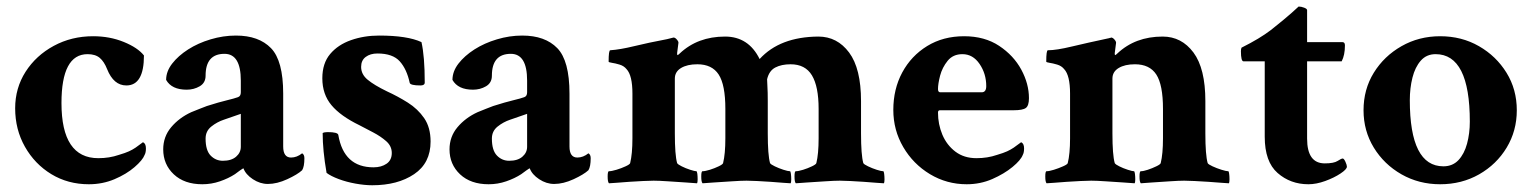

<svg xmlns="http://www.w3.org/2000/svg" viewBox="-20 -545 4589 575"><path d="M246.1 6.8Q183.6 6.8 133.8 -23.4Q84 -53.7 54.7 -105.5Q25.4 -157.2 25.4 -220.7Q25.4 -281.2 56.6 -330.1Q87.9 -378.9 141.1 -407.7Q194.3 -436.5 258.8 -436.5Q308.6 -436.5 350.6 -419.4Q392.6 -402.3 411.1 -378.9Q411.1 -289.1 358.4 -289.1Q320.3 -289.1 300.8 -337.9Q292 -360.4 278.8 -371.6Q265.6 -382.8 242.2 -382.8Q164.1 -382.8 164.1 -236.3Q164.1 -71.3 274.4 -71.3Q307.6 -71.3 335.9 -81.1Q355.5 -86.9 366.2 -91.8Q377 -96.7 386.2 -103Q395.5 -109.4 408.2 -119.1Q417 -115.2 417 -100.6Q417 -87.9 413.1 -81.1Q407.2 -65.4 382.8 -44.4Q358.4 -23.4 322.8 -8.3Q287.1 6.8 246.1 6.8Z M585.9 6.8Q532.2 6.8 500.5 -22.9Q468.8 -52.7 468.8 -97.7Q468.8 -135.7 492.7 -164.1Q516.6 -192.4 552.7 -209Q566.4 -214.8 578.1 -219.2Q589.8 -223.6 599.6 -227.5Q636.7 -239.3 659.2 -244.6Q681.6 -250 692.4 -253.9Q701.2 -256.8 701.2 -268.6V-303.7Q701.2 -383.8 652.3 -383.8Q595.7 -383.8 595.7 -318.4Q595.7 -296.9 578.1 -286.6Q560.5 -276.4 539.1 -276.4Q494.1 -276.4 477.5 -305.7Q477.5 -331.1 495.6 -354.5Q513.7 -377.9 543.5 -397Q573.2 -416 610.8 -427.2Q648.4 -438.5 686.5 -438.5Q754.9 -438.5 791.5 -400.9Q828.1 -363.3 828.1 -264.6V-106.4Q828.1 -73.2 851.6 -73.2Q869.1 -73.2 884.8 -85.9Q891.6 -82 891.6 -71.3Q891.6 -45.9 884.8 -35.2Q871.1 -22.5 840.3 -8.3Q809.6 5.9 782.2 5.9Q758.8 5.9 737.3 -8.3Q715.8 -22.5 709 -41Q708 -41 698.2 -34.2Q688.5 -27.3 683.6 -23.4Q664.1 -10.7 638.7 -2Q613.3 6.8 585.9 6.8ZM647.5 -63.5Q672.9 -63.5 687 -75.7Q701.2 -87.9 701.2 -105.5V-204.1L650.4 -186.5Q629.9 -179.7 612.8 -166Q595.7 -152.3 595.7 -129.9Q595.7 -94.7 610.8 -79.1Q626 -63.5 647.5 -63.5Z M1094.7 9.8Q1072.3 9.8 1044.9 4.9Q1017.6 0 994.1 -8.8Q970.7 -17.6 958 -27.3Q946.3 -94.7 946.3 -146.5Q951.2 -149.4 960.9 -149.4Q992.2 -149.4 993.2 -140.6Q1009.8 -43.9 1098.6 -43.9Q1122.1 -43.9 1137.7 -54.7Q1153.3 -65.4 1153.3 -86.9Q1153.3 -107.4 1136.7 -122.1Q1120.1 -136.7 1097.7 -148.4Q1075.2 -160.2 1056.6 -169.9Q1000 -197.3 972.7 -230Q945.3 -262.7 945.3 -310.5Q945.3 -355.5 968.8 -383.3Q992.2 -411.1 1031.2 -424.8Q1070.3 -438.5 1115.2 -438.5Q1200.2 -438.5 1242.2 -418.9Q1252 -376 1252 -297.9Q1252 -289.1 1239.3 -289.1Q1209 -289.1 1207 -296.9Q1198.2 -337.9 1177.2 -361.3Q1156.2 -384.8 1110.4 -384.8Q1088.9 -384.8 1075.2 -374.5Q1061.5 -364.3 1061.5 -344.7Q1061.5 -322.3 1081.1 -306.2Q1100.6 -290 1138.7 -271.5Q1170.9 -256.8 1201.2 -237.8Q1231.4 -218.8 1250.5 -190.9Q1269.5 -163.1 1269.5 -121.1Q1269.5 -56.6 1220.2 -23.4Q1170.9 9.8 1094.7 9.8Z M1443.4 6.8Q1389.6 6.8 1357.9 -22.9Q1326.2 -52.7 1326.2 -97.7Q1326.2 -135.7 1350.1 -164.1Q1374 -192.4 1410.2 -209Q1423.8 -214.8 1435.5 -219.2Q1447.3 -223.6 1457 -227.5Q1494.1 -239.3 1516.6 -244.6Q1539.1 -250 1549.8 -253.9Q1558.6 -256.8 1558.6 -268.6V-303.7Q1558.6 -383.8 1509.8 -383.8Q1453.1 -383.8 1453.1 -318.4Q1453.1 -296.9 1435.5 -286.6Q1418 -276.4 1396.5 -276.4Q1351.6 -276.4 1335 -305.7Q1335 -331.1 1353 -354.5Q1371.1 -377.9 1400.9 -397Q1430.7 -416 1468.3 -427.2Q1505.9 -438.5 1543.9 -438.5Q1612.3 -438.5 1648.9 -400.9Q1685.5 -363.3 1685.5 -264.6V-106.4Q1685.5 -73.2 1709 -73.2Q1726.6 -73.2 1742.2 -85.9Q1749 -82 1749 -71.3Q1749 -45.9 1742.2 -35.2Q1728.5 -22.5 1697.8 -8.3Q1667 5.9 1639.6 5.9Q1616.2 5.9 1594.7 -8.3Q1573.2 -22.5 1566.4 -41Q1565.4 -41 1555.7 -34.2Q1545.9 -27.3 1541 -23.4Q1521.5 -10.7 1496.1 -2Q1470.7 6.8 1443.4 6.8ZM1504.9 -63.5Q1530.3 -63.5 1544.4 -75.7Q1558.6 -87.9 1558.6 -105.5V-204.1L1507.8 -186.5Q1487.3 -179.7 1470.2 -166Q1453.1 -152.3 1453.1 -129.9Q1453.1 -94.7 1468.3 -79.1Q1483.4 -63.5 1504.9 -63.5Z M1803.7 3.9Q1799.8 0 1799.8 -16.6Q1799.8 -32.2 1803.7 -32.2Q1811.5 -32.2 1826.2 -36.6Q1840.8 -41 1853.5 -46.9Q1866.2 -52.7 1867.2 -56.6Q1874 -84 1874 -130.9V-264.6Q1874 -319.3 1856.4 -337.9Q1848.6 -347.7 1835.4 -351.6Q1822.3 -355.5 1812.5 -356.9Q1802.7 -358.4 1802.7 -360.4Q1802.7 -394.5 1807.6 -394.5Q1836.9 -396.5 1878.9 -406.7Q1920.9 -417 1977.5 -427.7L1997.1 -432.6Q2002 -432.6 2007.3 -426.3Q2012.7 -419.9 2011.7 -416L2007.8 -385.7Q2007.8 -380.9 2008.8 -379.9Q2010.7 -379.9 2015.6 -384.8Q2069.3 -435.5 2151.4 -435.5Q2221.7 -435.5 2254.9 -368.2Q2315.4 -434.6 2430.7 -435.5Q2487.3 -435.5 2522.9 -387.7Q2558.6 -339.8 2558.6 -242.2V-145.5Q2558.6 -81.1 2565.4 -56.6Q2567.4 -52.7 2579.6 -46.9Q2591.8 -41 2605.5 -36.6Q2619.1 -32.2 2625 -32.2Q2627 -32.2 2627.9 -24.4Q2628.9 -16.6 2628.9 -7.8Q2628.9 1 2627 3.9Q2621.1 3.9 2604.5 2.4Q2587.9 1 2566.9 -0.5Q2545.9 -2 2526.4 -2.9Q2506.8 -3.9 2495.1 -3.9Q2479.5 -3.9 2451.2 -2Q2422.9 0 2397 1.5Q2371.1 2.9 2363.3 3.9Q2359.4 0 2359.4 -16.6Q2359.4 -32.2 2363.3 -32.2Q2371.1 -32.2 2385.3 -36.6Q2399.4 -41 2411.6 -46.9Q2423.8 -52.7 2424.8 -56.6Q2431.6 -84 2431.6 -130.9V-218.8Q2431.6 -286.1 2411.6 -319.3Q2391.6 -352.5 2347.7 -352.5Q2320.3 -352.5 2301.8 -342.8Q2283.2 -333 2277.3 -307.6Q2277.3 -298.8 2278.3 -284.7Q2279.3 -270.5 2279.3 -242.2V-145.5Q2279.3 -81.1 2286.1 -56.6Q2288.1 -52.7 2300.3 -46.9Q2312.5 -41 2326.2 -36.6Q2339.8 -32.2 2345.7 -32.2Q2347.7 -32.2 2348.6 -24.4Q2349.6 -16.6 2349.6 -7.8Q2349.6 1 2347.7 3.9Q2341.8 3.9 2325.2 2.4Q2308.6 1 2287.6 -0.5Q2266.6 -2 2247.1 -2.9Q2227.5 -3.9 2215.8 -3.9Q2200.2 -3.9 2171.9 -2Q2143.6 0 2117.7 1.5Q2091.8 2.9 2084 3.9Q2080.1 0 2080.1 -16.6Q2080.1 -32.2 2084 -32.2Q2091.8 -32.2 2106 -36.6Q2120.1 -41 2132.3 -46.9Q2144.5 -52.7 2145.5 -56.6Q2152.3 -84 2152.3 -130.9V-218.8Q2152.3 -291 2132.3 -321.8Q2112.3 -352.5 2068.4 -352.5Q2038.1 -352.5 2019.5 -341.3Q2001 -330.1 2001 -309.6V-145.5Q2001 -81.1 2007.8 -56.6Q2009.8 -52.7 2021.5 -46.9Q2033.2 -41 2046.9 -36.6Q2060.5 -32.2 2065.4 -32.2Q2067.4 -32.2 2068.4 -24.4Q2069.3 -16.6 2069.3 -7.8Q2069.3 1 2067.4 3.9Q2059.6 2.9 2034.2 1.5Q2008.8 0 1981 -2Q1953.1 -3.9 1937.5 -3.9Q1925.8 -3.9 1905.8 -2.9Q1885.7 -2 1864.3 -0.5Q1842.8 1 1826.2 2.4Q1809.6 3.9 1803.7 3.9Z M2875 6.8Q2815.4 6.8 2765.1 -23.4Q2714.8 -53.7 2685.1 -104.5Q2655.3 -155.3 2655.3 -215.8Q2655.3 -278.3 2682.1 -328.1Q2709 -377.9 2756.8 -407.2Q2804.7 -436.5 2867.2 -436.5Q2928.7 -436.5 2972.2 -407.7Q3015.6 -378.9 3038.6 -336.4Q3061.5 -293.9 3061.5 -251Q3061.5 -228.5 3052.2 -221.7Q3043 -214.8 3015.6 -214.8H2794.9Q2789.1 -214.8 2789.1 -208Q2789.1 -172.9 2802.2 -141.6Q2815.4 -110.4 2841.3 -90.8Q2867.2 -71.3 2904.3 -71.3Q2937.5 -71.3 2965.8 -81.1Q2985.4 -86.9 2996.1 -91.8Q3006.8 -96.7 3016.1 -103Q3025.4 -109.4 3038.1 -119.1Q3046.9 -115.2 3046.9 -100.6Q3046.9 -87.9 3043 -81.1Q3037.1 -65.4 3012.2 -44.9Q2987.3 -24.4 2951.7 -8.8Q2916 6.8 2875 6.8ZM2795.9 -268.6H2919.9Q2933.6 -268.6 2933.6 -287.1Q2933.6 -324.2 2913.6 -353.5Q2893.6 -382.8 2862.3 -382.8Q2834 -382.8 2817.9 -362.8Q2801.8 -342.8 2795.4 -318.4Q2789.1 -293.9 2789.1 -278.3Q2789.1 -268.6 2795.9 -268.6Z M3114.3 3.9Q3110.4 0 3110.4 -16.6Q3110.4 -32.2 3114.3 -32.2Q3122.1 -32.2 3136.2 -36.6Q3150.4 -41 3163.6 -46.9Q3176.8 -52.7 3177.7 -56.6Q3184.6 -84 3184.6 -130.9V-264.6Q3184.6 -319.3 3167 -337.9Q3159.2 -347.7 3146 -351.6Q3132.8 -355.5 3123 -356.9Q3113.3 -358.4 3113.3 -360.4Q3113.3 -394.5 3118.2 -394.5Q3143.6 -394.5 3190.4 -405.8Q3237.3 -417 3296.9 -429.7L3301.8 -430.7Q3302.7 -431.6 3305.7 -431.6L3307.6 -432.6Q3312.5 -432.6 3317.9 -426.3Q3323.2 -419.9 3322.3 -416L3318.4 -385.7Q3318.4 -380.9 3319.3 -379.9Q3321.3 -379.9 3326.2 -384.8Q3379.9 -435.5 3461.9 -435.5Q3518.6 -435.5 3554.2 -387.7Q3589.8 -339.8 3589.8 -242.2V-145.5Q3589.8 -81.1 3596.7 -56.6Q3598.6 -52.7 3611.3 -46.9Q3624 -41 3638.2 -36.6Q3652.3 -32.2 3658.2 -32.2Q3660.2 -32.2 3661.1 -24.4Q3662.1 -16.6 3662.1 -7.8Q3662.1 1 3660.2 3.9Q3654.3 3.9 3637.7 2.4Q3621.1 1 3599.1 -0.5Q3577.1 -2 3557.6 -2.9Q3538.1 -3.9 3526.4 -3.9Q3510.7 -3.9 3482.9 -2Q3455.1 0 3429.7 1.5Q3404.3 2.9 3396.5 3.9Q3392.6 0 3392.6 -16.6Q3392.6 -32.2 3396.5 -32.2Q3404.3 -32.2 3417.5 -36.6Q3430.7 -41 3442.9 -46.9Q3455.1 -52.7 3456.1 -56.6Q3462.9 -84 3462.9 -130.9V-218.8Q3462.9 -291 3442.9 -321.8Q3422.9 -352.5 3378.9 -352.5Q3348.6 -352.5 3330.1 -341.3Q3311.5 -330.1 3311.5 -309.6V-145.5Q3311.5 -81.1 3318.4 -56.6Q3320.3 -52.7 3332 -46.9Q3343.8 -41 3357.4 -36.6Q3371.1 -32.2 3376 -32.2Q3377.9 -32.2 3378.9 -24.4Q3379.9 -16.6 3379.9 -7.8Q3379.9 1 3377.9 3.9Q3370.1 2.9 3344.7 1.5Q3319.3 0 3291.5 -2Q3263.7 -3.9 3248 -3.9Q3236.3 -3.9 3216.3 -2.9Q3196.3 -2 3174.8 -0.5Q3153.3 1 3136.7 2.4Q3120.1 3.9 3114.3 3.9Z M3898.4 6.8Q3844.7 6.8 3806.2 -26.9Q3767.6 -60.5 3767.6 -135.7V-361.3H3704.1Q3696.3 -361.3 3696.3 -391.6Q3696.3 -398.4 3698.2 -402.3Q3725.6 -416 3747.6 -429.2Q3769.5 -442.4 3786.1 -455.1Q3829.1 -489.3 3848.6 -506.8Q3868.2 -524.4 3869.1 -525.4Q3877 -525.4 3885.7 -522Q3894.5 -518.6 3894.5 -514.6V-418.9H4000Q4007.8 -418.9 4007.8 -409.2Q4007.8 -379.9 3998 -361.3H3894.5V-129.9Q3894.5 -55.7 3947.3 -55.7Q3974.6 -55.7 3985.8 -63Q3997.1 -70.3 4001 -70.3Q4004.9 -70.3 4009.3 -60.5Q4013.7 -50.8 4013.7 -45.9Q4013.7 -38.1 3994.6 -25.4Q3975.6 -12.7 3948.7 -2.9Q3921.9 6.8 3898.4 6.8Z M4293 6.8Q4229.5 6.8 4177.2 -22.9Q4125 -52.7 4094.2 -103Q4063.5 -153.3 4063.5 -214.8Q4063.5 -277.3 4094.2 -327.1Q4125 -377 4177.2 -406.7Q4229.5 -436.5 4293 -436.5Q4357.4 -436.5 4409.2 -406.7Q4460.9 -377 4491.7 -327.1Q4522.5 -277.3 4522.5 -214.8Q4522.5 -153.3 4492.2 -103Q4461.9 -52.7 4409.7 -22.9Q4357.4 6.8 4293 6.8ZM4302.7 -46.9Q4330.1 -46.9 4347.7 -65.4Q4365.2 -84 4373.5 -114.7Q4381.8 -145.5 4381.8 -180.7Q4381.8 -382.8 4279.3 -382.8Q4252 -382.8 4234.9 -363.3Q4217.8 -343.8 4210 -312.5Q4202.1 -281.2 4202.1 -245.1Q4202.1 -46.9 4302.7 -46.9Z"/></svg>

Font: Crimson Text Bold
Style: Bold
Weight: 700
Designer: Sebastian Kosch
Foundry: Sebastian Kosch
Version: Version 1.10 July 1, 2025